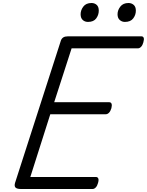

<svg xmlns="http://www.w3.org/2000/svg" viewBox="-20 -1259 979 1279"><path d="M119 0Q94 0 84 -9Q74 -18 80 -40L386 -990Q391 -1003 402 -1010Q413 -1017 433 -1017H922Q933 -1017 937 -1007.5Q941 -998 935 -977Q930 -958 920 -947.5Q910 -937 899 -937H457L341 -578H708Q719 -578 723 -568Q727 -558 722 -538Q716 -518 706 -508Q696 -498 685 -498H315L182 -80H619Q630 -80 634.5 -70.5Q639 -61 633 -40Q628 -21 618 -10.5Q608 0 597 0ZM566 -1113Q545 -1113 531 -1126Q517 -1139 517 -1164Q517 -1191 535 -1215Q553 -1239 590 -1239Q610 -1239 624 -1226.5Q638 -1214 638 -1188Q638 -1160 621 -1136.5Q604 -1113 566 -1113ZM812 -1113Q792 -1113 777.5 -1126Q763 -1139 763 -1164Q763 -1191 781.5 -1215Q800 -1239 836 -1239Q856 -1239 870.5 -1226.5Q885 -1214 885 -1188Q885 -1160 867.5 -1136.5Q850 -1113 812 -1113Z"/></svg>

Font: Playwrite CO
Style: Regular
Weight: 400
Designer: Veronika Burian, José Scaglione
Foundry: TypeTogether
Version: Version 1.000